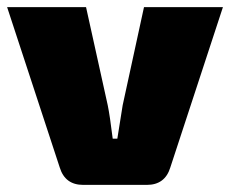

<svg xmlns="http://www.w3.org/2000/svg" viewBox="-23 -520 647 540"><path d="M604 -500 456 -49Q441 0 390 0H211Q160 0 145 -49L-3 -500H219L280 -224Q286 -195 294 -130H307Q308 -135 322 -224L382 -500Z"/></svg>

Font: Exo 2.0 Black
Style: Regular
Weight: 900
Designer: Natanael Gama
Version: Version 1.001;PS 001.001;hotconv 1.0.70;makeotf.lib2.5.58329